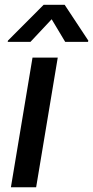

<svg xmlns="http://www.w3.org/2000/svg" viewBox="-20 -788 392 808"><path d="M25.9 0 116.8 -545.5H223L132.1 0ZM108.3 -611.9H12.4L13.5 -617.2L163.7 -767.8H252.1L351.6 -617.2L350.5 -611.9H254.3L197.4 -707Z"/></svg>

Font: Karasuma Gothic
Style: Medium Italic
Weight: 500
Italic angle: 9.39998°
Designer: Rasmus Andersson / Ryoko Nishizuka
Foundry: Genbu
Version: Version 1.00